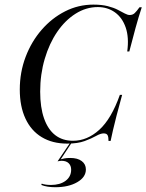

<svg xmlns="http://www.w3.org/2000/svg" viewBox="-20 -602 625 820"><path d="M266.9 11.3Q204 11.3 158.5 -16.1Q112.9 -43.5 88.7 -95.6Q64.5 -147.6 64.5 -219.4Q64.5 -293.5 89.5 -359.3Q114.5 -425 158.1 -475Q201.6 -525 258.1 -553.6Q314.5 -582.3 379 -582.3Q414.5 -582.3 439.9 -575.8Q465.3 -569.4 483.1 -560.1Q500.8 -550.8 512.9 -544.4Q525 -537.9 533.9 -537.9Q546.8 -537.9 555.2 -546Q563.7 -554 575.8 -571H585.5Q571.8 -529.8 558.9 -482.7Q546 -435.5 532.3 -382.3H523.4Q531.5 -441.9 516.9 -484.3Q502.4 -526.6 471 -549.2Q439.5 -571.8 397.6 -571.8Q347.6 -571.8 302.8 -543.5Q258.1 -515.3 224.2 -465.7Q190.3 -416.1 171 -350.4Q151.6 -284.7 151.6 -210.5Q151.6 -143.5 168.1 -96.4Q184.7 -49.2 215.7 -25Q246.8 -0.8 291.9 -0.8Q352.4 -0.8 404 -47.6Q455.6 -94.4 491.9 -196.8H501.6Q487.1 -144.4 477.8 -108.1Q468.5 -71.8 462.5 -46Q456.5 -20.2 452.4 0H443.5Q443.5 -16.9 439.5 -24.6Q435.5 -32.3 422.6 -32.3Q409.7 -32.3 390.3 -21.4Q371 -10.5 341.5 0.4Q312.1 11.3 266.9 11.3ZM216.1 197.6Q199.2 197.6 183.5 195.2Q167.7 192.7 156.5 187.9L158.1 182.3Q164.5 184.7 174.6 186.3Q184.7 187.9 197.6 187.9Q236.3 187.9 260.1 170.2Q283.9 152.4 283.9 122.6Q283.9 105.6 273.4 95.2Q262.9 84.7 242.7 84.7Q238.7 84.7 234.3 85.5Q229.8 86.3 225.8 87.1L279.8 7.3H286.3L239.5 78.2Q245.2 76.6 254.8 74.6Q264.5 72.6 279.8 72.6Q311.3 72.6 329 85.9Q346.8 99.2 346.8 121.8Q346.8 154.8 309.7 176.2Q272.6 197.6 216.1 197.6Z"/></svg>

Font: Playfair 144pt SemiCondensed
Style: Italic
Weight: 400
Width: 4
Italic angle: -15.6°
Designer: Claus Eggers Sørensen
Foundry: Claus Eggers Sørensen
Version: Version 2.203